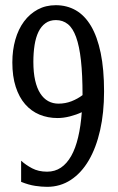

<svg xmlns="http://www.w3.org/2000/svg" viewBox="-20 -703 451 736"><path d="M160.6 -44.9Q190.4 -44.9 213.4 -60.3Q236.3 -75.7 252.9 -105Q269.5 -134.3 279.5 -176.8Q289.6 -219.2 293.5 -272.9Q272.9 -263.2 248 -256.8Q223.1 -250.5 200.7 -250.5Q163.1 -250.5 131.3 -263.7Q99.6 -276.9 76.4 -303.5Q53.2 -330.1 40.3 -370.1Q27.3 -410.2 27.3 -463.9Q27.3 -510.7 38.8 -551Q50.3 -591.3 72 -620.6Q93.8 -649.9 124.5 -666.5Q155.3 -683.1 193.8 -683.1Q236.3 -683.1 270.5 -663.6Q304.7 -644 328.9 -603.3Q353 -562.5 366 -500Q378.9 -437.5 378.9 -352.1Q378.9 -271 363.8 -203.9Q348.6 -136.7 320.3 -88.4Q292 -40 251.5 -13.4Q210.9 13.2 160.6 13.2Q139.6 13.2 115 9.5Q90.3 5.9 61 -5.9V-86.9Q78.6 -70.8 103 -57.9Q127.4 -44.9 160.6 -44.9ZM204.1 -305.7Q230.5 -305.7 254.2 -314.9Q277.8 -324.2 296.4 -338.4V-337.9Q296.4 -416.5 290.3 -471.4Q284.2 -526.4 271.7 -560.8Q259.3 -595.2 240 -610.6Q220.7 -626 194.3 -626Q170.9 -626 154.3 -614Q137.7 -602.1 127.4 -580.8Q117.2 -559.6 112.5 -530Q107.9 -500.5 107.9 -465.8Q107.9 -425.3 114.7 -395Q121.6 -364.7 134.3 -345Q147 -325.2 164.8 -315.4Q182.6 -305.7 204.1 -305.7Z"/></svg>

Font: Crushed
Style: Regular
Weight: 400
Width: 3
Designer: Astigmatic (AOETI)
Foundry: Astigmatic (AOETI)
Version: Version 001.001